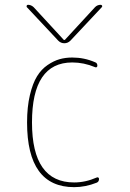

<svg xmlns="http://www.w3.org/2000/svg" viewBox="-20 -770 540 800"><path d="M222.7 -600.6 91.8 -740.2Q89.8 -743.2 91.3 -746.6Q92.8 -750 96.7 -750Q109.4 -750 120.1 -740.2L246.1 -603.5H248H250L376 -740.2Q385.7 -750 399.4 -750Q403.3 -750 405.3 -746.6Q407.2 -743.2 404.3 -740.2L273.4 -600.6Q262.7 -589.8 248 -589.8Q233.4 -589.8 222.7 -600.6ZM281.2 -509.8Q113.3 -509.8 113.3 -259.8Q113.3 -9.8 289.1 -9.8Q335.9 -9.8 382.8 -30.3Q386.7 -32.2 389.6 -30.3Q392.6 -28.3 392.6 -24.4Q392.6 -12.7 382.8 -8.8Q335.9 9.8 289.1 9.8Q92.8 9.8 92.8 -259.8Q92.8 -324.2 104.5 -373.5Q116.2 -422.9 134.3 -452.1Q152.3 -481.4 178.2 -499Q204.1 -516.6 228.5 -523.4Q252.9 -530.3 281.2 -530.3Q331.1 -530.3 376 -510.7Q385.7 -507.8 385.7 -496.1Q385.7 -492.2 382.8 -490.2Q379.9 -488.3 376 -490.2Q329.1 -509.8 281.2 -509.8Z"/></svg>

Font: Rounded-X Mgen+ 1m thin
Style: Regular
Weight: 100
Designer: [Source Han Sans]
Ryoko NISHIZUKA  (kana & ideographs); Paul D. Hunt (Latin, Greek & Cyrillic); Wenlong ZHANG  (bopomofo
Version: Version 1.059.20150602